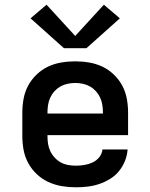

<svg xmlns="http://www.w3.org/2000/svg" viewBox="-20 -789 640 817"><path d="M303 8Q273 8 243 3Q213 -2 186 -14.5Q159 -27 137 -47.5Q115 -68 100.5 -94.5Q86 -121 80.5 -150.5Q75 -180 75 -210V-310Q75 -340 80.5 -369.5Q86 -399 100 -425Q114 -451 136 -472Q158 -493 184.5 -505.5Q211 -518 240.5 -523Q270 -528 300 -528Q330 -528 359.5 -523Q389 -518 415.5 -505.5Q442 -493 464 -472Q486 -451 500 -425Q514 -399 519.5 -369.5Q525 -340 525 -310V-214H182V-210Q182 -193 184.5 -177Q187 -161 194 -146Q201 -131 212.5 -118.5Q224 -106 238.5 -98Q253 -90 269.5 -87Q286 -84 303 -84Q321 -84 339 -87Q357 -90 373.5 -97.5Q390 -105 402 -119.5Q414 -134 416 -153H523Q521 -127 511.5 -103.5Q502 -80 486 -60.5Q470 -41 448 -27.5Q426 -14 402 -6Q378 2 353 5Q328 8 303 8ZM182 -306H418V-310Q418 -326 415.5 -342.5Q413 -359 406 -374Q399 -389 388 -401Q377 -413 363 -421Q349 -429 332.5 -432.5Q316 -436 300 -436Q284 -436 267.5 -432.5Q251 -429 237 -421Q223 -413 212 -401Q201 -389 194 -374Q187 -359 184.5 -342.5Q182 -326 182 -310ZM252 -584 110 -711 178 -769 300 -636 422 -769 490 -711 348 -584Z"/></svg>

Font: Iosevka SS04 Semibold Extended
Style: Regular
Weight: 600
Width: 7
Monospace: yes
Designer: Belleve Invis
Foundry: Belleve Invis
Version: Version 19.0.0; ttfautohint (v1.8.4)